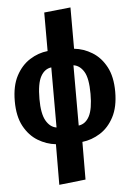

<svg xmlns="http://www.w3.org/2000/svg" viewBox="-64 -824 743 1097"><g transform="rotate(-5 307.5 -275.0)"><path d="M382.6 -776.9V-540Q436.9 -534.4 485.6 -504.6Q534.4 -474.9 564.9 -418.2Q595.4 -361.5 595.4 -274.9Q595.4 -187.7 565.1 -130.3Q534.9 -72.8 486.4 -42.3Q437.9 -11.8 383.6 -5.6L382.6 210.3L230.8 227.2L231.8 -5.6Q177.9 -11.3 129.2 -40.8Q80.5 -70.3 49.7 -126.9Q19 -183.6 19 -270.8Q19 -358.5 49.5 -415.9Q80 -473.3 128.5 -503.8Q176.9 -534.4 230.8 -540V-761ZM453.8 -274.9Q453.8 -364.6 430.5 -402.8Q407.2 -441 370.8 -446.2V-100.5Q410.3 -105.6 432.1 -146.9Q453.8 -188.2 453.8 -274.9ZM160.5 -270.8Q160.5 -186.7 183.6 -146.4Q206.7 -106.2 243.6 -100.5V-445.1Q205.1 -440.5 182.8 -400.3Q160.5 -360 160.5 -270.8Z"/></g></svg>

Font: FiraCode Nerd Font
Style: Bold
Weight: 700
Designer: Carrois Corporate, Edenspiekermann AG, Nikita Prokopov
Foundry: Carrois Corporate, Edenspiekermann AG, Nikita Prokopov
Version: Version 6.002;Nerd Fonts 2.1.0